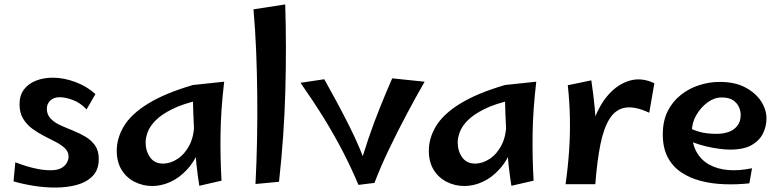

<svg xmlns="http://www.w3.org/2000/svg" viewBox="-20 -824 3513 865"><path d="M229 21Q181 21 131 13Q81 5 41 -7L49 -93Q72 -84 97.5 -76Q123 -68 151.5 -62.5Q180 -57 209 -57Q238 -57 255.5 -66.5Q273 -76 281 -90.5Q289 -105 289 -118Q289 -140 273 -155.5Q257 -171 232 -184Q207 -197 178.5 -211.5Q150 -226 125 -244.5Q100 -263 84 -289.5Q68 -316 68 -355Q68 -395 88.5 -421.5Q109 -448 143 -461Q177 -474 218 -474Q267 -474 319.5 -454.5Q372 -435 410 -400L370 -331Q342 -361 308.5 -373.5Q275 -386 248 -386Q222 -386 206.5 -371Q191 -356 191 -334Q191 -308 208 -290Q225 -272 251.5 -260Q278 -248 308 -236Q338 -224 364.5 -208.5Q391 -193 408 -169Q425 -145 425 -108Q425 -59 397.5 -31Q370 -3 326 9Q282 21 229 21Z M666 14Q624 14 587 -4.5Q550 -23 528 -58.5Q506 -94 506 -145Q506 -202 538.5 -256Q571 -310 647 -357Q723 -404 849 -441L883 -374Q805 -357 756 -332.5Q707 -308 681 -281.5Q655 -255 645.5 -229Q636 -203 636 -183Q636 -144 656 -115.5Q676 -87 714 -87Q748 -87 780.5 -108.5Q813 -130 834 -171Q855 -212 855 -271L913 -314Q907 -225 883.5 -163Q860 -101 824.5 -62Q789 -23 748 -4.5Q707 14 666 14ZM878 13Q871 -28 865 -84.5Q859 -141 856 -200Q853 -259 851 -311Q849 -363 848.5 -398.5Q848 -434 849 -441L990 -456Q975 -329 973.5 -221.5Q972 -114 978 -10Z M1237 -5 1131 5Q1136 -90 1138 -191Q1140 -292 1139 -394Q1138 -496 1134 -594Q1130 -692 1122 -782L1265 -804Q1271 -616 1265.5 -414.5Q1260 -213 1237 -5Z M1595 9Q1562 -69 1524.5 -141.5Q1487 -214 1440.5 -289.5Q1394 -365 1334 -451L1441 -467Q1468 -419 1496.5 -366Q1525 -313 1552.5 -258.5Q1580 -204 1602 -151.5Q1624 -99 1639 -51L1667 0ZM1667 0 1594 -49Q1614 -124 1639.5 -198.5Q1665 -273 1693 -342.5Q1721 -412 1747 -471L1893 -456Q1854 -388 1812 -309Q1770 -230 1732 -150.5Q1694 -71 1667 0Z M2072 14Q2030 14 1993 -4.5Q1956 -23 1934 -58.5Q1912 -94 1912 -145Q1912 -202 1944.5 -256Q1977 -310 2053 -357Q2129 -404 2255 -441L2289 -374Q2211 -357 2162 -332.5Q2113 -308 2087 -281.5Q2061 -255 2051.5 -229Q2042 -203 2042 -183Q2042 -144 2062 -115.5Q2082 -87 2120 -87Q2154 -87 2186.5 -108.5Q2219 -130 2240 -171Q2261 -212 2261 -271L2319 -314Q2313 -225 2289.5 -163Q2266 -101 2230.5 -62Q2195 -23 2154 -4.5Q2113 14 2072 14ZM2284 13Q2277 -28 2271 -84.5Q2265 -141 2262 -200Q2259 -259 2257 -311Q2255 -363 2254.5 -398.5Q2254 -434 2255 -441L2396 -456Q2381 -329 2379.5 -221.5Q2378 -114 2384 -10Z M2662 6 2626 -125Q2630 -211 2655.5 -282Q2681 -353 2723 -399.5Q2765 -446 2818 -461Q2871 -476 2928 -449L2905 -316Q2841 -346 2797.5 -339Q2754 -332 2727 -290Q2700 -248 2685 -173.5Q2670 -99 2662 6ZM2662 6H2528Q2539 -72 2544 -146Q2549 -220 2547.5 -293Q2546 -366 2538 -440L2644 -462Q2654 -395 2659.5 -336.5Q2665 -278 2666.5 -223.5Q2668 -169 2666.5 -112.5Q2665 -56 2662 6Z M3356 2Q3300 8 3243.5 6Q3187 4 3137 -9Q3087 -22 3048.5 -48Q3010 -74 2988 -116Q2966 -158 2966 -219Q2966 -279 2988 -323Q3010 -367 3047.5 -396.5Q3085 -426 3130.5 -440.5Q3176 -455 3222 -455Q3292 -455 3339 -429.5Q3386 -404 3410 -366Q3434 -328 3433 -288Q3433 -255 3417.5 -223Q3402 -191 3366.5 -170.5Q3331 -150 3269 -150Q3247 -150 3217.5 -154Q3188 -158 3157.5 -165.5Q3127 -173 3100 -183.5Q3073 -194 3055 -207L3081 -251Q3100 -239 3131.5 -230Q3163 -221 3209 -221Q3238 -221 3262.5 -229.5Q3287 -238 3302 -257.5Q3317 -277 3317 -306Q3317 -324 3309 -342Q3301 -360 3282.5 -372.5Q3264 -385 3231 -385Q3198 -385 3167.5 -362.5Q3137 -340 3117 -305.5Q3097 -271 3097 -232Q3097 -178 3117.5 -140.5Q3138 -103 3175 -82.5Q3212 -62 3261 -58Q3310 -54 3368 -66Z"/></svg>

Font: Marhey Light
Style: Regular
Weight: 400
Version: Version 1.000